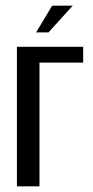

<svg xmlns="http://www.w3.org/2000/svg" viewBox="-20 -661 331 681"><path d="M40 0V-495H275V-439H120V0ZM108 -546 165 -641H238L152 -546Z"/></svg>

Font: Alumni Sans Medium
Style: Regular
Weight: 500
Designer: Robert E. Leuschke
Foundry: Robert E. Leuschke
Version: Version 1.018